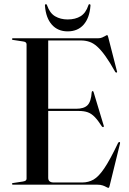

<svg xmlns="http://www.w3.org/2000/svg" viewBox="-20 -883 618 918"><path d="M187.5 -363H344.5Q381.5 -363 398.5 -380Q415.5 -397 418.5 -442Q419 -445 420 -446.2Q421 -447.5 422.5 -447.5Q426.5 -448 428 -441L476 -282Q477 -279.5 476.2 -277.8Q475.5 -276 474 -275.5Q472.5 -275 471 -275.5Q469.5 -276 467.5 -278Q448.5 -307.5 432.8 -323.8Q417 -340 399.5 -346.2Q382 -352.5 357 -352.5H187.5ZM37 -696Q37 -698 38.5 -699Q40 -700 42.5 -700H449Q460 -700 468.8 -703.8Q477.5 -707.5 483.5 -711.2Q489.5 -715 491.5 -715Q493.5 -715 494.8 -713.2Q496 -711.5 497.5 -705L539 -543Q540.5 -539.5 539.8 -538Q539 -536.5 537 -536Q535.5 -536 534 -536.5Q532.5 -537 530.5 -540Q505 -585.5 484 -614.8Q463 -644 444.5 -660.5Q426 -677 407.2 -683.2Q388.5 -689.5 367.5 -689.5H210.5V-33Q210.5 -21.5 217.2 -16Q224 -10.5 237 -10.5H373Q402.5 -10.5 427 -24.2Q451.5 -38 479 -78.8Q506.5 -119.5 544.5 -199.5Q546.5 -202 547.8 -203.2Q549 -204.5 551 -204Q553 -204 553.8 -201.8Q554.5 -199.5 553.5 -195.5L504.5 4Q503 10.5 501.8 12.8Q500.5 15 498.5 15Q494.5 15 488.2 11.2Q482 7.5 471.5 3.8Q461 0 445 0H42.5Q40 0 38.5 -1.2Q37 -2.5 37 -4Q37 -7 43 -8L89 -15Q98 -16.5 102.5 -19.5Q107 -22.5 107 -29V-671Q107 -677.5 102.5 -680.8Q98 -684 89 -685L43 -692Q37 -693 37 -696ZM303.5 -790Q340.5 -790 365.5 -805.5Q390.5 -821 402.5 -857.5Q403.5 -861 405 -862Q406.5 -863 408 -863Q410.5 -863 411.8 -861Q413 -859 412.5 -855Q408 -797 379.8 -765Q351.5 -733 303.5 -733Q256.5 -733 228 -765Q199.5 -797 195 -855Q194.5 -859 195.8 -861Q197 -863 199.5 -863Q201 -863 202.5 -862Q204 -861 205 -857.5Q218 -820 243.8 -805Q269.5 -790 303.5 -790Z"/></svg>

Font: Fraunces 96pt
Style: Regular
Weight: 400
Version: Version 1.000;[b76b70a41]